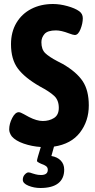

<svg xmlns="http://www.w3.org/2000/svg" viewBox="-20 -728 477 960"><path d="M250 5 237 52Q267 57 284 75Q301 93 301 120Q301 165 271 188.5Q241 212 182 212Q150 212 122 200.5Q94 189 94 171Q94 155 104 144.5Q114 134 122 134Q130 134 142 139Q145 140 157.5 143.5Q170 147 185 147Q219 147 219 121Q219 109 210 102.5Q201 96 186 91Q184 90 177.5 87Q171 84 168 81.5Q165 79 165 75Q165 68 184 7Q139 4 98.5 -10Q58 -24 39 -46Q26 -64 26 -81Q26 -109 41 -138Q56 -167 74 -167Q82 -167 99.5 -157Q117 -147 125 -143Q164 -123 194 -123Q226 -123 250 -138Q274 -153 274 -189Q274 -227 251 -248.5Q228 -270 179 -296Q104 -339 69.5 -385Q35 -431 35 -507Q35 -568 62 -613.5Q89 -659 136.5 -683.5Q184 -708 245 -708Q279 -708 317 -697.5Q355 -687 376 -672Q394 -659 394 -637Q394 -611 382.5 -582Q371 -553 354 -553Q346 -553 325 -561Q286 -576 260 -576Q218 -576 202.5 -558Q187 -540 187 -517Q187 -481 206 -462.5Q225 -444 267 -422Q276 -418 294 -408Q363 -368 393.5 -322Q424 -276 424 -201Q424 -123 380 -65.5Q336 -8 250 5Z"/></svg>

Font: Asap Condensed
Style: Bold
Weight: 700
Designer: Pablo Cosgaya
Foundry: Omnibus-Type
Version: Version 1.010; ttfautohint (v1.8)